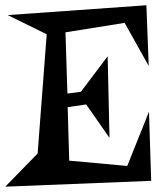

<svg xmlns="http://www.w3.org/2000/svg" viewBox="-33 -700 633 724"><path d="M537.1 -18.1 -13.2 3.9 108.9 -121.1 143.1 -570.8 -3.9 -643.1 519 -680.2 527.8 -451.2 437 -613.8 213.9 -578.1 221.2 -347.2 272 -354 373 -487.8 379.9 -180.2 292 -306.2 222.2 -295.9 228 -94.2 446.8 -74.2 528.8 -278.8Z"/></svg>

Font: Risque
Style: Regular
Weight: 400
Designer: Astigmatic (AOETI)
Foundry: Astigmatic (AOETI)
Version: Version 1.000